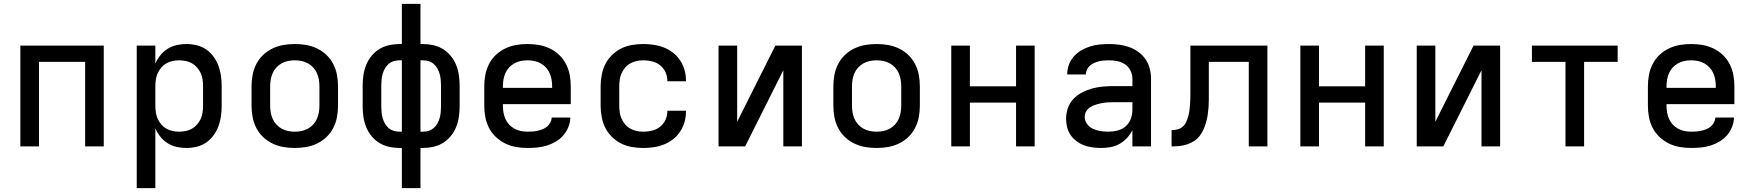

<svg xmlns="http://www.w3.org/2000/svg" viewBox="-20 -755 9040 990"><path d="M85 0V-520H515V0H419V-436H181V0Z M685 215V-520H781V-427Q791 -450 807 -470Q823 -490 844.5 -503.5Q866 -517 891 -522.5Q916 -528 941 -528Q968 -528 994.5 -521.5Q1021 -515 1043 -500Q1065 -485 1081 -463Q1097 -441 1106.5 -415.5Q1116 -390 1119.5 -363.5Q1123 -337 1123 -310V-210Q1123 -183 1119.5 -156.5Q1116 -130 1106.5 -104.5Q1097 -79 1081 -57Q1065 -35 1043 -20Q1021 -5 994.5 1.5Q968 8 941 8Q916 8 891 2.5Q866 -3 844.5 -16.5Q823 -30 807 -50Q791 -70 781 -93V215ZM904 -76Q921 -76 938 -79.5Q955 -83 970 -91.5Q985 -100 996.5 -113.5Q1008 -127 1015 -142.5Q1022 -158 1024.5 -175.5Q1027 -193 1027 -210V-310Q1027 -327 1024.5 -344.5Q1022 -362 1015 -377.5Q1008 -393 996.5 -406.5Q985 -420 970 -428.5Q955 -437 938 -440.5Q921 -444 904 -444Q887 -444 870 -440.5Q853 -437 838 -428.5Q823 -420 811.5 -406.5Q800 -393 793 -377.5Q786 -362 783.5 -344.5Q781 -327 781 -310V-210Q781 -193 783.5 -175.5Q786 -158 793 -142.5Q800 -127 811.5 -113.5Q823 -100 838 -91.5Q853 -83 870 -79.5Q887 -76 904 -76Z M1500 8Q1470 8 1441 3Q1412 -2 1385 -15Q1358 -28 1336.5 -48.5Q1315 -69 1301.5 -95.5Q1288 -122 1282.5 -151Q1277 -180 1277 -210V-310Q1277 -340 1282.5 -369Q1288 -398 1301.5 -424.5Q1315 -451 1336.5 -471.5Q1358 -492 1385 -505Q1412 -518 1441 -523Q1470 -528 1500 -528Q1530 -528 1559 -523Q1588 -518 1615 -505Q1642 -492 1663.5 -471.5Q1685 -451 1698.5 -424.5Q1712 -398 1717.5 -369Q1723 -340 1723 -310V-210Q1723 -180 1717.5 -151Q1712 -122 1698.5 -95.5Q1685 -69 1663.5 -48.5Q1642 -28 1615 -15Q1588 -2 1559 3Q1530 8 1500 8ZM1500 -76Q1518 -76 1535 -79.5Q1552 -83 1567.5 -91.5Q1583 -100 1595 -113Q1607 -126 1614 -142Q1621 -158 1624 -175Q1627 -192 1627 -210V-310Q1627 -328 1624 -345Q1621 -362 1614 -378Q1607 -394 1595 -407Q1583 -420 1567.5 -428.5Q1552 -437 1535 -440.5Q1518 -444 1500 -444Q1482 -444 1465 -440.5Q1448 -437 1432.5 -428.5Q1417 -420 1405 -407Q1393 -394 1386 -378Q1379 -362 1376 -345Q1373 -328 1373 -310V-210Q1373 -192 1376 -175Q1379 -158 1386 -142Q1393 -126 1405 -113Q1417 -100 1432.5 -91.5Q1448 -83 1465 -79.5Q1482 -76 1500 -76Z M2052 215V8H2040Q2012 8 1985.5 2Q1959 -4 1936 -18Q1913 -32 1895.5 -53.5Q1878 -75 1868 -100Q1858 -125 1854 -152Q1850 -179 1850 -206V-314Q1850 -341 1854 -368Q1858 -395 1868 -420Q1878 -445 1895.5 -466.5Q1913 -488 1936 -502Q1959 -516 1985.5 -522Q2012 -528 2040 -528H2052V-735H2148V-528H2160Q2188 -528 2214.5 -522Q2241 -516 2264 -502Q2287 -488 2304.5 -466.5Q2322 -445 2332 -420Q2342 -395 2346 -368Q2350 -341 2350 -314V-206Q2350 -179 2346 -152Q2342 -125 2332 -100Q2322 -75 2304.5 -53.5Q2287 -32 2264 -18Q2241 -4 2214.5 2Q2188 8 2160 8H2148V215ZM2052 -76V-444H2040Q2024 -444 2009.5 -439.5Q1995 -435 1983.5 -425Q1972 -415 1964.5 -401.5Q1957 -388 1953 -373.5Q1949 -359 1947.5 -344Q1946 -329 1946 -314V-206Q1946 -191 1947.5 -176Q1949 -161 1953 -146.5Q1957 -132 1964.5 -118.5Q1972 -105 1983.5 -95Q1995 -85 2009.5 -80.5Q2024 -76 2040 -76ZM2148 -76H2160Q2176 -76 2190.5 -80.5Q2205 -85 2216.5 -95Q2228 -105 2235.5 -118.5Q2243 -132 2247 -146.5Q2251 -161 2252.5 -176Q2254 -191 2254 -206V-314Q2254 -329 2252.5 -344Q2251 -359 2247 -373.5Q2243 -388 2235.5 -401.5Q2228 -415 2216.5 -425Q2205 -435 2190.5 -439.5Q2176 -444 2160 -444H2148Z M2700 8Q2671 8 2641.5 3Q2612 -2 2585.5 -15Q2559 -28 2537 -48.5Q2515 -69 2501.5 -95.5Q2488 -122 2482.5 -151Q2477 -180 2477 -210V-310Q2477 -340 2482.5 -369Q2488 -398 2501.5 -424.5Q2515 -451 2536.5 -471.5Q2558 -492 2585 -505Q2612 -518 2641 -523Q2670 -528 2700 -528Q2730 -528 2759 -523Q2788 -518 2815 -505Q2842 -492 2863.5 -471.5Q2885 -451 2898.5 -424.5Q2912 -398 2917.5 -369Q2923 -340 2923 -310V-218H2573V-210Q2573 -192 2576 -175Q2579 -158 2586 -142Q2593 -126 2605 -113Q2617 -100 2632.5 -91.5Q2648 -83 2665.5 -79.5Q2683 -76 2700 -76Q2713 -76 2726.5 -77Q2740 -78 2753 -81Q2766 -84 2778.5 -89Q2791 -94 2801 -102.5Q2811 -111 2817.5 -123Q2824 -135 2825 -149H2921Q2920 -123 2910.5 -99.5Q2901 -76 2884.5 -57Q2868 -38 2846 -25Q2824 -12 2800 -4.5Q2776 3 2750.5 5.5Q2725 8 2700 8ZM2573 -302H2827V-310Q2827 -328 2824 -345Q2821 -362 2814 -378Q2807 -394 2795 -407Q2783 -420 2767.5 -428.5Q2752 -437 2735 -440.5Q2718 -444 2700 -444Q2682 -444 2665 -440.5Q2648 -437 2632.5 -428.5Q2617 -420 2605 -407Q2593 -394 2586 -378Q2579 -362 2576 -345Q2573 -328 2573 -310Z M3297 8Q3268 8 3238.5 3Q3209 -2 3183 -15Q3157 -28 3135.5 -49Q3114 -70 3101 -96Q3088 -122 3082.5 -151.5Q3077 -181 3077 -210V-310Q3077 -339 3082.5 -368.5Q3088 -398 3101 -424Q3114 -450 3135.5 -471Q3157 -492 3183 -505Q3209 -518 3238.5 -523Q3268 -528 3297 -528Q3324 -528 3351 -524Q3378 -520 3403.5 -510Q3429 -500 3450.5 -483Q3472 -466 3487 -443.5Q3502 -421 3509.5 -394.5Q3517 -368 3517 -341V-336H3421V-339Q3421 -362 3411 -383.5Q3401 -405 3383 -419Q3365 -433 3342.5 -438.5Q3320 -444 3297 -444Q3280 -444 3263 -440.5Q3246 -437 3230.5 -428.5Q3215 -420 3203.5 -406.5Q3192 -393 3185 -377.5Q3178 -362 3175.5 -344.5Q3173 -327 3173 -310V-210Q3173 -193 3175.5 -175.5Q3178 -158 3185 -142.5Q3192 -127 3203.5 -113.5Q3215 -100 3230.5 -91.5Q3246 -83 3263 -79.5Q3280 -76 3297 -76Q3320 -76 3342.5 -81.5Q3365 -87 3383 -101Q3401 -115 3411 -136.5Q3421 -158 3421 -181V-184H3517V-179Q3517 -152 3509.5 -125.5Q3502 -99 3487 -76.5Q3472 -54 3450.5 -37Q3429 -20 3403.5 -10Q3378 0 3351 4Q3324 8 3297 8Z M3685 0V-520H3781V-127L3978 -520H4115V0H4019V-393L3822 0Z M4500 8Q4470 8 4441 3Q4412 -2 4385 -15Q4358 -28 4336.5 -48.5Q4315 -69 4301.5 -95.5Q4288 -122 4282.5 -151Q4277 -180 4277 -210V-310Q4277 -340 4282.5 -369Q4288 -398 4301.5 -424.5Q4315 -451 4336.5 -471.5Q4358 -492 4385 -505Q4412 -518 4441 -523Q4470 -528 4500 -528Q4530 -528 4559 -523Q4588 -518 4615 -505Q4642 -492 4663.5 -471.5Q4685 -451 4698.5 -424.5Q4712 -398 4717.5 -369Q4723 -340 4723 -310V-210Q4723 -180 4717.5 -151Q4712 -122 4698.5 -95.5Q4685 -69 4663.5 -48.5Q4642 -28 4615 -15Q4588 -2 4559 3Q4530 8 4500 8ZM4500 -76Q4518 -76 4535 -79.5Q4552 -83 4567.5 -91.5Q4583 -100 4595 -113Q4607 -126 4614 -142Q4621 -158 4624 -175Q4627 -192 4627 -210V-310Q4627 -328 4624 -345Q4621 -362 4614 -378Q4607 -394 4595 -407Q4583 -420 4567.5 -428.5Q4552 -437 4535 -440.5Q4518 -444 4500 -444Q4482 -444 4465 -440.5Q4448 -437 4432.5 -428.5Q4417 -420 4405 -407Q4393 -394 4386 -378Q4379 -362 4376 -345Q4373 -328 4373 -310V-210Q4373 -192 4376 -175Q4379 -158 4386 -142Q4393 -126 4405 -113Q4417 -100 4432.5 -91.5Q4448 -83 4465 -79.5Q4482 -76 4500 -76Z M4885 0V-520H4981V-310H5219V-520H5315V0H5219V-226H4981V0Z M5658 8Q5636 8 5613.5 5Q5591 2 5570.5 -5.5Q5550 -13 5531.5 -26.5Q5513 -40 5500.5 -58.5Q5488 -77 5482.5 -98.5Q5477 -120 5477 -142Q5477 -170 5486 -197Q5495 -224 5514.5 -244.5Q5534 -265 5559 -278Q5584 -291 5611 -298.5Q5638 -306 5666 -308.5Q5694 -311 5721 -311H5819V-348Q5819 -370 5809.5 -390Q5800 -410 5782 -422.5Q5764 -435 5742.5 -439.5Q5721 -444 5699 -444Q5686 -444 5673 -443Q5660 -442 5647.5 -439Q5635 -436 5623 -431Q5611 -426 5601 -417.5Q5591 -409 5585 -397Q5579 -385 5579 -372V-371H5483V-374Q5483 -399 5492 -422.5Q5501 -446 5517.5 -464.5Q5534 -483 5555.5 -495.5Q5577 -508 5601 -515.5Q5625 -523 5649.5 -525.5Q5674 -528 5699 -528Q5725 -528 5751.5 -524.5Q5778 -521 5803 -512Q5828 -503 5850 -487Q5872 -471 5887 -449Q5902 -427 5908.5 -401Q5915 -375 5915 -348V0H5819V-84Q5808 -62 5791 -43.5Q5774 -25 5752.5 -13Q5731 -1 5706.5 3.5Q5682 8 5658 8ZM5695 -76Q5719 -76 5742.5 -82Q5766 -88 5784 -103.5Q5802 -119 5810.5 -142Q5819 -165 5819 -189V-228H5721Q5706 -228 5690.5 -227Q5675 -226 5660 -223Q5645 -220 5630.5 -215.5Q5616 -211 5602.5 -203Q5589 -195 5581 -181.5Q5573 -168 5573 -152Q5573 -132 5585.5 -115.5Q5598 -99 5616.5 -90.5Q5635 -82 5655 -79Q5675 -76 5695 -76Z M6419 0V-436H6213V-280Q6213 -260 6213 -240.5Q6213 -221 6211.5 -201Q6210 -181 6207 -161.5Q6204 -142 6198.5 -123Q6193 -104 6185 -86Q6177 -68 6164.5 -52.5Q6152 -37 6135 -26.5Q6118 -16 6099.5 -10Q6081 -4 6061 -2Q6041 0 6021 0V-84Q6037 -84 6052 -88Q6067 -92 6078.5 -102Q6090 -112 6096.5 -126.5Q6103 -141 6107 -155.5Q6111 -170 6113 -185.5Q6115 -201 6116 -216Q6117 -231 6117.5 -246.5Q6118 -262 6118 -277V-520H6515V0Z M6685 0V-520H6781V-310H7019V-520H7115V0H7019V-226H6781V0Z M7285 0V-520H7381V-127L7578 -520H7715V0H7619V-393L7422 0Z M8052 0V-436H7879V-520H8321V-436H8148V0Z M8700 8Q8671 8 8641.5 3Q8612 -2 8585.5 -15Q8559 -28 8537 -48.5Q8515 -69 8501.5 -95.5Q8488 -122 8482.5 -151Q8477 -180 8477 -210V-310Q8477 -340 8482.5 -369Q8488 -398 8501.5 -424.5Q8515 -451 8536.5 -471.5Q8558 -492 8585 -505Q8612 -518 8641 -523Q8670 -528 8700 -528Q8730 -528 8759 -523Q8788 -518 8815 -505Q8842 -492 8863.5 -471.5Q8885 -451 8898.5 -424.5Q8912 -398 8917.5 -369Q8923 -340 8923 -310V-218H8573V-210Q8573 -192 8576 -175Q8579 -158 8586 -142Q8593 -126 8605 -113Q8617 -100 8632.5 -91.5Q8648 -83 8665.5 -79.5Q8683 -76 8700 -76Q8713 -76 8726.5 -77Q8740 -78 8753 -81Q8766 -84 8778.5 -89Q8791 -94 8801 -102.5Q8811 -111 8817.5 -123Q8824 -135 8825 -149H8921Q8920 -123 8910.5 -99.5Q8901 -76 8884.5 -57Q8868 -38 8846 -25Q8824 -12 8800 -4.5Q8776 3 8750.5 5.5Q8725 8 8700 8ZM8573 -302H8827V-310Q8827 -328 8824 -345Q8821 -362 8814 -378Q8807 -394 8795 -407Q8783 -420 8767.5 -428.5Q8752 -437 8735 -440.5Q8718 -444 8700 -444Q8682 -444 8665 -440.5Q8648 -437 8632.5 -428.5Q8617 -420 8605 -407Q8593 -394 8586 -378Q8579 -362 8576 -345Q8573 -328 8573 -310Z"/></svg>

Font: Iosevka Fixed Curly Md Ex
Style: Regular
Weight: 500
Width: 7
Monospace: yes
Designer: Belleve Invis
Foundry: Belleve Invis
Version: Version 30.1.2